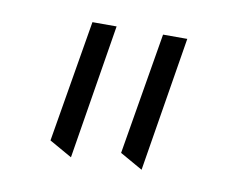

<svg xmlns="http://www.w3.org/2000/svg" viewBox="-43 -812 448 366"><g transform="rotate(10 181.0 -628.5)"><path d="M250.5 -498.5 206.5 -523.4 246.1 -759.3H293ZM113.8 -498.5 69.8 -523.4 109.4 -759.3H156.2Z"/></g></svg>

Font: Pinar DS2-Regular
Style: Regular
Weight: 400
Designer: Amin Abedi
Version: Version 2.000